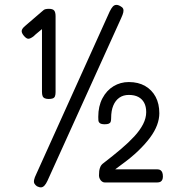

<svg xmlns="http://www.w3.org/2000/svg" viewBox="-20 -754 744 805"><path d="M135 27Q128 22 124.5 16Q121 10 123 0Q125 -10 132 -24L440 -706Q447 -720 453 -726.5Q459 -733 467 -733.5Q475 -734 485 -728Q493 -724 496 -718Q499 -712 497 -702.5Q495 -693 488 -678L179 4Q173 17 166.5 24Q160 31 152.5 31.5Q145 32 135 27ZM184 -339Q174 -339 167.5 -342Q161 -345 158.5 -351.5Q156 -358 156 -369V-632Q148 -625 138.5 -617.5Q129 -610 121 -602Q108 -592 99.5 -591.5Q91 -591 80 -604Q70 -616 71 -625Q72 -634 85 -645L156 -706Q164 -714 170.5 -715.5Q177 -717 185 -717Q201 -717 207 -710Q213 -703 213 -686V-368Q213 -357 210.5 -350.5Q208 -344 201.5 -341.5Q195 -339 184 -339ZM419 11Q413 11 407.5 7Q402 3 398.5 -4Q395 -11 395 -18Q395 -28 396 -37Q397 -46 401 -55Q405 -64 415 -71Q454 -101 486.5 -128.5Q519 -156 543 -182Q567 -208 580 -233.5Q593 -259 593 -284Q593 -307 584.5 -323Q576 -339 560 -347.5Q544 -356 520 -356Q497 -356 480.5 -344.5Q464 -333 455 -311.5Q446 -290 446 -259Q446 -249 444 -243.5Q442 -238 436 -235.5Q430 -233 419 -233Q405 -233 399 -237.5Q393 -242 392.5 -249.5Q392 -257 392 -264Q392 -309 409.5 -342Q427 -375 456 -392.5Q485 -410 520 -410Q560 -410 588.5 -393.5Q617 -377 632.5 -348Q648 -319 648 -279Q648 -255 638.5 -229.5Q629 -204 609.5 -177.5Q590 -151 560 -122Q530 -93 487 -62L463 -44H640Q648 -44 653 -40.5Q658 -37 660.5 -30.5Q663 -24 663 -14Q663 -6 660.5 -0.5Q658 5 653 8Q648 11 639 11Z"/></svg>

Font: Fredoka SemiCondensed Light
Style: Regular
Weight: 300
Width: 4
Designer: Ben Nathan
Foundry: Milena B. Brandão, Ben Nathan
Version: Version 2.001